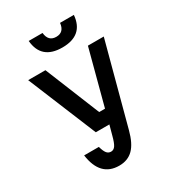

<svg xmlns="http://www.w3.org/2000/svg" viewBox="-242 -1162 1184 1311"><g transform="rotate(-30 350.0 -506.5)"><path d="M194 -800 369 -369H415L529 -800H654L483 -160Q459 -68 416.5 -25.5Q374 17 306 17Q157 17 132 -164H248Q258 -127 271 -110.5Q284 -94 305 -94Q326 -94 339.5 -114Q353 -134 366 -184L387 -261H280L58 -800ZM304 -1030Q311 -960 373 -960Q435 -960 442 -1030H551Q538 -876 373 -876Q208 -876 195 -1030Z"/></g></svg>

Font: Martian Mono Medium
Style: Regular
Weight: 500
Monospace: yes
Designer: Roman Shamin
Foundry: Evil Martians
Version: Version 1.000; ttfautohint (v1.8.4.7-5d5b)